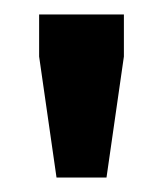

<svg xmlns="http://www.w3.org/2000/svg" viewBox="-20 -633 226 265"><path d="M151 -555 127 -388H58L34 -555V-613H151Z"/></svg>

Font: Arya
Style: Bold
Weight: 700
Designer: Eduardo Rodriguez Tunni, Modular Infotech
Foundry: Eduardo Rodriguez Tunni, Modular Infotech
Version: Version 1.002